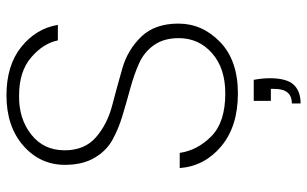

<svg xmlns="http://www.w3.org/2000/svg" viewBox="-198 -551 950 594"><g transform="rotate(-90 277.0 -254.0)"><path d="M262 56H327Q332 83 332 105Q332 158 312 179.5Q292 201 254 201V174Q299 174 299 120V109H262ZM501 -177Q501 -103 444 -48Q387 7 285 7Q183 7 121.5 -44.5Q60 -96 54 -173H101Q109 -118 152.5 -75Q196 -32 285 -32Q363 -32 409.5 -73Q456 -114 456 -176Q456 -222 434.5 -252.5Q413 -283 378.5 -298.5Q344 -314 302 -325.5Q260 -337 218 -349.5Q176 -362 141.5 -381Q107 -400 85.5 -437Q64 -474 64 -528Q64 -605 123.5 -657Q183 -709 279 -709Q372 -709 429 -663Q486 -617 497 -550H449Q440 -595 396.5 -632.5Q353 -670 278 -670Q207 -671 158 -632.5Q109 -594 109 -529Q109 -467 149.5 -432Q190 -397 247.5 -382Q305 -367 362.5 -350.5Q420 -334 460.5 -292Q501 -250 501 -177Z"/></g></svg>

Font: Poppins ExtraLight
Style: Regular
Weight: 275
Designer: Ninad Kale (Devanagari), Jonny Pinhorn (Latin)
Foundry: Indian Type Foundry
Version: Version 3.200;PS 1.000;hotconv 16.6.54;makeotf.lib2.5.65590